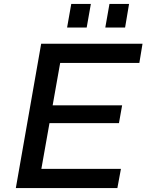

<svg xmlns="http://www.w3.org/2000/svg" viewBox="-20 -950 740 970"><path d="M60 0 188 -729H700L684 -632H284L246 -418H597L581 -328H230L189 -97H591L573 0ZM319 -811 340 -930H439L418 -811ZM512 -811 533 -930H632L612 -811Z"/></svg>

Font: Hubot Sans Medium
Style: Italic
Weight: 500
Italic angle: -10°
Designer: Deni Anggara
Foundry: GitHub
Version: Version 1.001; ttfautohint (v1.8.4.7-5d5b);gftools[0.9.31]